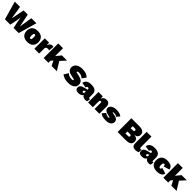

<svg xmlns="http://www.w3.org/2000/svg" viewBox="946 -3602 6515 6515"><g transform="rotate(45 4203.5 -345.0)"><path d="M435 0H179L-8 -660H243L320 -183L413 -660H613L711 -186L786 -660H1028L840 0H593L541 -248L515 -417H512L486 -248Z M1533 -250Q1533 -126 1460 -58Q1387 10 1254 10Q1121 10 1048 -58Q975 -126 975 -250Q975 -374 1048 -442Q1121 -510 1254 -510Q1387 -510 1460 -442Q1533 -374 1533 -250ZM1206 -250Q1206 -207 1210 -185Q1214 -163 1224 -154Q1234 -145 1254 -145Q1274 -145 1284 -154Q1294 -163 1298 -185Q1302 -207 1302 -250Q1302 -293 1298 -315Q1294 -337 1284 -346Q1274 -355 1254 -355Q1234 -355 1224 -346Q1214 -337 1210 -315Q1206 -293 1206 -250Z M2003 -498 1984 -310Q1975 -317 1958 -321.5Q1941 -326 1921 -326Q1875 -326 1848.5 -304Q1822 -282 1822 -240V0H1592V-500H1799L1804 -375Q1840 -510 1951 -510Q1986 -510 2003 -498Z M2330 -175 2266 -97V0H2036V-700H2266V-323L2412 -500H2659L2481 -304L2670 0H2420Z M3536 -565 3434 -420Q3389 -462 3342.5 -480.5Q3296 -499 3239 -499Q3204 -499 3183 -488.5Q3162 -478 3162 -461Q3162 -450 3182 -444Q3202 -438 3252 -429Q3397 -403 3460.5 -350.5Q3524 -298 3524 -203Q3524 -135 3485 -87Q3446 -39 3379 -14.5Q3312 10 3229 10Q3112 10 3042 -12Q2972 -34 2905 -83L3005 -241Q3047 -200 3097 -180.5Q3147 -161 3212 -161Q3285 -161 3285 -191Q3285 -207 3262 -215Q3239 -223 3187 -232Q3111 -246 3057.5 -264Q3004 -282 2963.5 -325Q2923 -368 2923 -443Q2923 -511 2959 -562Q2995 -613 3064.5 -641.5Q3134 -670 3232 -670Q3330 -670 3399 -647Q3468 -624 3536 -565Z M4138 -127 4120 -10Q4086 10 4046 10Q3985 10 3944 -11.5Q3903 -33 3889 -74Q3866 -35 3821.5 -12.5Q3777 10 3711 10Q3633 10 3595 -20.5Q3557 -51 3557 -109Q3557 -172 3602 -209.5Q3647 -247 3752 -270L3851 -292V-312Q3851 -335 3839.5 -348Q3828 -361 3806 -361Q3782 -361 3768 -347.5Q3754 -334 3753 -300L3563 -329Q3571 -415 3635 -462.5Q3699 -510 3819 -510Q3952 -510 4015.5 -459Q4079 -408 4079 -304V-164Q4079 -123 4113 -123Q4130 -123 4138 -127ZM3851 -164V-212L3818 -202Q3797 -196 3785 -182.5Q3773 -169 3773 -150Q3773 -133 3783 -124Q3793 -115 3808 -115Q3827 -115 3839 -127.5Q3851 -140 3851 -164Z M4711 -342V0H4481V-282Q4481 -315 4473 -327.5Q4465 -340 4446 -340Q4421 -340 4409.5 -321Q4398 -302 4398 -262V0H4168V-500H4375L4380 -391Q4402 -449 4446 -479.5Q4490 -510 4554 -510Q4628 -510 4669.5 -466Q4711 -422 4711 -342Z M4755 -64 4856 -186Q4885 -160 4923 -144Q4961 -128 5003 -128Q5022 -128 5034.5 -131.5Q5047 -135 5047 -143Q5047 -152 5030 -159.5Q5013 -167 4972 -175Q4864 -196 4814.5 -235.5Q4765 -275 4765 -336Q4765 -380 4794.5 -419.5Q4824 -459 4885 -484.5Q4946 -510 5036 -510Q5124 -510 5183.5 -489Q5243 -468 5277 -437L5183 -326Q5137 -372 5047 -372Q5020 -372 5008 -367Q4996 -362 4996 -354Q4996 -342 5057 -334Q5172 -318 5225 -278.5Q5278 -239 5278 -170Q5278 -92 5214 -41Q5150 10 5020 10Q4927 10 4863 -7.5Q4799 -25 4755 -64Z M5586 -660H5964Q6089 -659 6150 -615.5Q6211 -572 6211 -484Q6211 -423 6173.5 -382.5Q6136 -342 6062 -332V-331Q6146 -322 6187 -281Q6228 -240 6228 -174Q6228 -87 6169 -43.5Q6110 0 5990 0H5586ZM5911 -404Q5973 -404 5973 -452Q5973 -500 5911 -500H5809V-404ZM5928 -152Q5990 -152 5990 -201Q5990 -248 5928 -248H5809V-152Z M6509 -199Q6509 -168 6518 -154.5Q6527 -141 6550 -141Q6568 -141 6586 -146L6576 -22Q6558 -8 6522 1Q6486 10 6452 10Q6359 10 6319 -30Q6279 -70 6279 -164V-700H6509Z M7181 -127 7163 -10Q7129 10 7089 10Q7028 10 6987 -11.5Q6946 -33 6932 -74Q6909 -35 6864.5 -12.5Q6820 10 6754 10Q6676 10 6638 -20.5Q6600 -51 6600 -109Q6600 -172 6645 -209.5Q6690 -247 6795 -270L6894 -292V-312Q6894 -335 6882.5 -348Q6871 -361 6849 -361Q6825 -361 6811 -347.5Q6797 -334 6796 -300L6606 -329Q6614 -415 6678 -462.5Q6742 -510 6862 -510Q6995 -510 7058.5 -459Q7122 -408 7122 -304V-164Q7122 -123 7156 -123Q7173 -123 7181 -127ZM6894 -164V-212L6861 -202Q6840 -196 6828 -182.5Q6816 -169 6816 -150Q6816 -133 6826 -124Q6836 -115 6851 -115Q6870 -115 6882 -127.5Q6894 -140 6894 -164Z M7727 -340 7515 -278Q7518 -355 7475 -355Q7444 -355 7430.5 -331.5Q7417 -308 7417 -247Q7417 -187 7431.5 -166Q7446 -145 7474 -145Q7495 -145 7506 -161.5Q7517 -178 7519 -211L7725 -147Q7725 -104 7695.5 -68.5Q7666 -33 7609.5 -11.5Q7553 10 7475 10Q7333 10 7259.5 -57Q7186 -124 7186 -250Q7186 -374 7258.5 -442Q7331 -510 7463 -510Q7602 -510 7663.5 -460.5Q7725 -411 7727 -340Z M8075 -175 8011 -97V0H7781V-700H8011V-323L8157 -500H8404L8226 -304L8415 0H8165Z"/></g></svg>

Font: Work Sans Black
Style: Regular
Weight: 900
Designer: Wei Huang
Foundry: Wei Huang
Version: Version 1.500